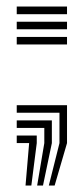

<svg xmlns="http://www.w3.org/2000/svg" viewBox="-20 -436 256 585"><path d="M128.8 129.2 161.2 0V-92.5H31V-115.5H184.2V0L146.5 129.2ZM57.8 129.2 68.8 0H31V-23H92V0L75.5 129.2ZM93.2 129.2 115 0V-46.2H31V-69.2H138V0L111 129.2ZM31 -300.5V-323.5H184.2V-300.5ZM31 -392.8V-416H184.2V-392.8ZM31 -346.8V-369.8H184.2V-346.8Z"/></svg>

Font: Big Shoulders Inline Text Thin ExtraBold
Style: Regular
Weight: 800
Version: Version 2.002